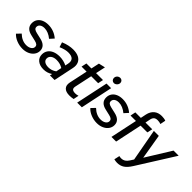

<svg xmlns="http://www.w3.org/2000/svg" viewBox="54 -1696 2856 2856"><g transform="rotate(45 1482.5 -268.0)"><path d="M211 10Q145 10 84 -14.5Q23 -39 -15 -81L44 -143Q82 -106 124.5 -87Q167 -68 212 -68Q262 -68 294 -89.5Q326 -111 326 -145Q326 -169 309 -183.5Q292 -198 255 -206L168 -226Q103 -240 71.5 -273.5Q40 -307 40 -359Q40 -407 64 -442.5Q88 -478 131.5 -497.5Q175 -517 233 -517Q292 -517 345.5 -497Q399 -477 444 -438L387 -375Q349 -407 308 -424Q267 -441 227 -441Q182 -441 155 -421Q128 -401 128 -368Q128 -344 145 -330Q162 -316 201 -307L288 -287Q354 -273 387 -240Q420 -207 420 -156Q420 -109 392.5 -71Q365 -33 317.5 -11.5Q270 10 211 10Z M648 6Q570 6 522.5 -32.5Q475 -71 475 -136Q475 -186 500.5 -223.5Q526 -261 573.5 -281.5Q621 -302 685 -302Q726 -302 765.5 -292.5Q805 -283 838 -266L848 -312Q861 -374 832.5 -404.5Q804 -435 734 -435Q704 -435 668.5 -426.5Q633 -418 585 -398L560 -475Q615 -498 663 -508Q711 -518 753 -518Q826 -518 873 -494Q920 -470 939 -424.5Q958 -379 944 -316L878 0H781L789 -37Q756 -15 721.5 -4.5Q687 6 648 6ZM679 -67Q713 -67 744.5 -77.5Q776 -88 805 -109L823 -196Q768 -233 689 -233Q635 -233 601.5 -208.5Q568 -184 568 -144Q568 -108 597.5 -87.5Q627 -67 679 -67Z M1197 8Q1120 8 1085.5 -29Q1051 -66 1065 -134L1127 -425H1021L1039 -509H1144L1172 -639L1275 -663L1242 -509H1388L1370 -425H1224L1166 -153Q1157 -112 1173.5 -94Q1190 -76 1236 -76Q1251 -76 1264.5 -78.5Q1278 -81 1296 -86L1279 -1Q1262 3 1239.5 5.5Q1217 8 1197 8Z M1354 0 1462 -509H1559L1452 0ZM1534 -591Q1511 -591 1495.5 -607Q1480 -623 1480 -646Q1480 -665 1489 -680.5Q1498 -696 1514 -705Q1530 -714 1548 -714Q1571 -714 1586.5 -698.5Q1602 -683 1602 -660Q1602 -642 1592.5 -626.5Q1583 -611 1567.5 -601Q1552 -591 1534 -591Z M1775 10Q1709 10 1648 -14.5Q1587 -39 1549 -81L1608 -143Q1646 -106 1688.5 -87Q1731 -68 1776 -68Q1826 -68 1858 -89.5Q1890 -111 1890 -145Q1890 -169 1873 -183.5Q1856 -198 1819 -206L1732 -226Q1667 -240 1635.5 -273.5Q1604 -307 1604 -359Q1604 -407 1628 -442.5Q1652 -478 1695.5 -497.5Q1739 -517 1797 -517Q1856 -517 1909.5 -497Q1963 -477 2008 -438L1951 -375Q1913 -407 1872 -424Q1831 -441 1791 -441Q1746 -441 1719 -421Q1692 -401 1692 -368Q1692 -344 1709 -330Q1726 -316 1765 -307L1852 -287Q1918 -273 1951 -240Q1984 -207 1984 -156Q1984 -109 1956.5 -71Q1929 -33 1881.5 -11.5Q1834 10 1775 10Z M2075 0 2165 -425H2051L2068 -509H2184L2202 -597Q2218 -671 2265.5 -710.5Q2313 -750 2387 -750Q2409 -750 2432 -746.5Q2455 -743 2471 -736L2454 -650Q2438 -656 2422 -659Q2406 -662 2386 -662Q2348 -662 2327 -644.5Q2306 -627 2298 -589L2282 -509H2424L2405 -425H2263L2173 0Z M2406 214Q2389 214 2373 211.5Q2357 209 2341 205L2360 118Q2368 121 2380 122.5Q2392 124 2405 124Q2438 124 2465.5 107Q2493 90 2516 54L2551 -1L2458 -509H2562L2628 -115L2872 -509H2980L2611 78Q2565 151 2517.5 182.5Q2470 214 2406 214Z"/></g></svg>

Font: Red Hat Display SemiBold
Style: Italic
Weight: 600
Italic angle: -12°
Designer: Pentagram, MCKL
Foundry: Pentagram, MCKL
Version: Version 1.023